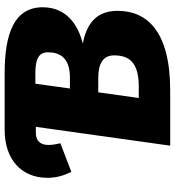

<svg xmlns="http://www.w3.org/2000/svg" viewBox="16 -750 735 806"><g transform="rotate(-90 383.0 -347.5)"><path d="M603 -367C679 -386 755 -434 755 -535C755 -654 646 -695 478 -695H240C119 -695 39 -627 39 -515C39 -475 50 -444 64 -415L184 -461C180 -481 177 -493 177 -511C177 -546 195 -564 227 -564H253L174 0H405C658 0 740 -100 740 -221C740 -320 673 -353 603 -367ZM461 -421H414L434 -566H480C539 -566 566 -551 566 -513C566 -467 546 -421 461 -421ZM422 -132H374L398 -302H458C517 -302 553 -283 553 -236C553 -177 529 -132 422 -132Z"/></g></svg>

Font: Fira Sans ExtraBold
Style: Italic
Weight: 800
Italic angle: -8°
Designer: bBox Type GmbH & Carrois Corporate GbR & Edenspiekermann AG
Foundry: bBox Type GmbH & Carrois Corporate GbR & Edenspiekermann AG
Version: Version 4.301;PS 004.301;hotconv 1.0.88;makeotf.lib2.5.64775